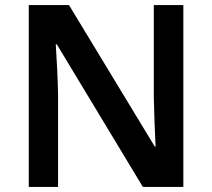

<svg xmlns="http://www.w3.org/2000/svg" viewBox="-20 -734 833 754"><path d="M700 0H541L203 -560H199Q202 -515 204.5 -463.5Q207 -412 208 -360V0H93V-714H251L588 -158H591Q589 -198 587 -250Q585 -302 584 -351V-714H700Z"/></svg>

Font: Noto Sans Kannada SemiBold
Style: Regular
Weight: 600
Designer: Jelle Bosma - Monotype Design Team
Foundry: Monotype Imaging Inc.
Version: Version 2.005; ttfautohint (v1.8.4.7-5d5b)